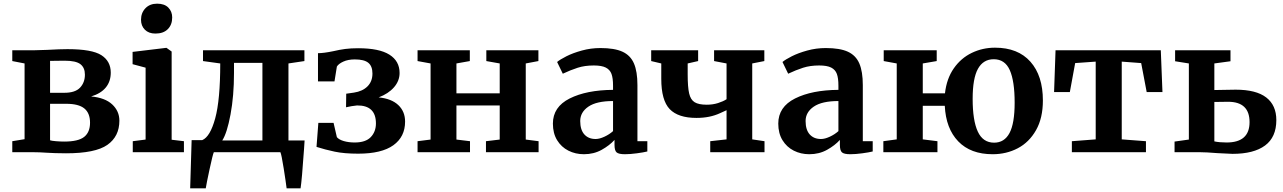

<svg xmlns="http://www.w3.org/2000/svg" viewBox="-20 -830 6996 1047"><path d="M236 -558Q308 -562 348 -562Q482 -562 533 -529Q584 -496 584 -434Q584 -386 557 -353Q530 -320 477 -304Q553 -297 592 -260.5Q631 -224 631 -172Q631 -86 565.5 -40Q500 6 340 6Q307 6 281 5Q255 4 238 3Q195 0 162 0H47V-60L114 -71V-484L47 -497V-556H169ZM443 -423Q443 -461 418.5 -480Q394 -499 332 -499Q277 -499 253 -498V-324H331Q390 -324 416.5 -352Q443 -380 443 -423ZM330 -58Q407 -58 439 -83.5Q471 -109 471 -161Q471 -213 440 -238.5Q409 -264 341 -264H253V-65Q261 -62 285.5 -60Q310 -58 330 -58Z M749 -722Q749 -760 773 -785Q797 -810 837 -810Q877 -810 898 -788.5Q919 -767 919 -735Q919 -695 895 -671Q871 -647 828 -647H827Q791 -647 770 -668Q749 -689 749 -722ZM774 -461 703 -480V-547L886 -569H888L916 -549V-68L983 -60V0H704V-60L774 -69Z M1638 -18Q1626 155 1619 197H1543Q1539 164 1527 88Q1515 12 1509 0H1146Q1140 13 1123 92Q1106 171 1102 197H1017L1025 -66H1083Q1126 -84 1153.5 -184.5Q1181 -285 1181 -484L1087 -497V-556H1640V-497L1553 -484V-64H1641ZM1192 -64H1411V-487H1256V-432Q1256 -307 1237 -205.5Q1218 -104 1192 -64Z M1798 -551Q1832 -559 1862.5 -563Q1893 -567 1933 -567Q2048 -567 2103.5 -532Q2159 -497 2159 -432Q2159 -389 2128.5 -354Q2098 -319 2045 -299Q2115 -292 2152 -257Q2189 -222 2189 -167Q2189 -84 2125 -38Q2061 8 1933 8Q1857 8 1805 -3Q1753 -14 1706 -29L1716 -160H1799L1817 -82Q1829 -68 1855.5 -60.5Q1882 -53 1914 -53Q1974 -53 2002 -82.5Q2030 -112 2030 -157Q2030 -256 1927 -255Q1915 -254 1897 -251Q1879 -248 1867 -245L1868 -319L1910 -325Q1957 -332 1984 -359Q2011 -386 2011 -429Q2011 -469 1988.5 -487.5Q1966 -506 1915 -506Q1878 -506 1852 -494Q1826 -482 1817 -467L1804 -386H1714V-540Q1745 -540 1798 -551Z M2542 -556V-497L2469 -484V-321H2705V-484L2632 -497V-556H2916V-497L2847 -484V-69L2917 -60V0H2630V-60L2705 -69V-255H2469V-69L2543 -60V0H2257V-60L2328 -69V-484L2257 -497V-556Z M3323 -340V-363Q3323 -404 3314.5 -427Q3306 -450 3283.5 -461.5Q3261 -473 3218 -473Q3169 -473 3130 -460.5Q3091 -448 3049 -428L3018 -492Q3033 -505 3068.5 -523Q3104 -541 3153 -554.5Q3202 -568 3254 -568Q3331 -568 3374.5 -548Q3418 -528 3437 -484Q3456 -440 3456 -366V-60H3510V-4Q3490 1 3453 6Q3416 11 3388 11Q3354 11 3342.5 1Q3331 -9 3331 -40V-67Q3304 -37 3261 -13Q3218 11 3164 11Q3118 11 3079.5 -8.5Q3041 -28 3018 -65.5Q2995 -103 2995 -156Q2995 -247 3086.5 -293Q3178 -339 3323 -340ZM3323 -115V-279Q3233 -279 3188.5 -248.5Q3144 -218 3144 -170Q3144 -122 3166.5 -97Q3189 -72 3228 -72Q3249 -72 3276 -84.5Q3303 -97 3323 -115Z M3778 -187Q3678 -187 3632 -235Q3586 -283 3586 -400V-484L3531 -497V-556H3787V-497L3730 -484V-425Q3730 -355 3738 -320.5Q3746 -286 3768 -272.5Q3790 -259 3834 -259Q3867 -259 3895.5 -268Q3924 -277 3942 -289V-484L3874 -497V-556H4148V-497L4082 -484V-70L4149 -60V0H3853V-60L3942 -70V-229Q3935 -226 3907 -213Q3879 -200 3847 -193.5Q3815 -187 3778 -187Z M4552 -340V-363Q4552 -404 4543.5 -427Q4535 -450 4512.5 -461.5Q4490 -473 4447 -473Q4398 -473 4359 -460.5Q4320 -448 4278 -428L4247 -492Q4262 -505 4297.5 -523Q4333 -541 4382 -554.5Q4431 -568 4483 -568Q4560 -568 4603.5 -548Q4647 -528 4666 -484Q4685 -440 4685 -366V-60H4739V-4Q4719 1 4682 6Q4645 11 4617 11Q4583 11 4571.5 1Q4560 -9 4560 -40V-67Q4533 -37 4490 -13Q4447 11 4393 11Q4347 11 4308.5 -8.5Q4270 -28 4247 -65.5Q4224 -103 4224 -156Q4224 -247 4315.5 -293Q4407 -339 4552 -340ZM4552 -115V-279Q4462 -279 4417.5 -248.5Q4373 -218 4373 -170Q4373 -122 4395.5 -97Q4418 -72 4457 -72Q4478 -72 4505 -84.5Q4532 -97 4552 -115Z M5406 -570Q5531 -570 5599 -493.5Q5667 -417 5667 -282Q5667 -186 5629.5 -120Q5592 -54 5530 -21.5Q5468 11 5393 11Q5273 11 5205.5 -59Q5138 -129 5132 -253H5012V-70L5092 -60V0H4797V-60L4870 -70V-484L4799 -497V-556H5088V-497L5012 -484V-321H5133Q5142 -401 5181 -457Q5220 -513 5279 -541.5Q5338 -570 5406 -570ZM5284 -291Q5284 -173 5312 -112.5Q5340 -52 5401 -52Q5457 -52 5485 -104.5Q5513 -157 5513 -270Q5513 -388 5486.5 -447.5Q5460 -507 5399 -507Q5342 -507 5313 -455Q5284 -403 5284 -291Z M6310 -556 6319 -328H6233L6203 -486L6097 -494V-70L6229 -60V0H5825V-60L5955 -70V-494L5843 -486L5814 -328H5728L5736 -556Z M6658 -340 6718 -341Q6830 -341 6885 -298.5Q6940 -256 6940 -175Q6940 -82 6878.5 -36.5Q6817 9 6701 9Q6688 9 6618 5Q6556 0 6524 0H6385V-58L6463 -69V-484L6388 -496V-556H6690V-496L6602 -484V-339Q6637 -339 6658 -340ZM6669 -53Q6794 -53 6794 -164Q6794 -275 6677 -275Q6624 -275 6602 -274V-59Q6630 -53 6669 -53Z"/></svg>

Font: Koeln Type Serif
Style: Bold
Weight: 700
Designer: Eben Sorkin
Foundry: Eben Sorkin
Version: Version 2.002